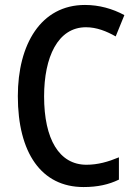

<svg xmlns="http://www.w3.org/2000/svg" viewBox="-20 -745 549 775"><path d="M327 -635C370 -635 410 -619 447 -598L482 -684C434 -710 380 -725 323 -725C145 -725 52 -566 52 -357C52 -128 147 10 317 10C374 10 419 0 460 -20V-110C417 -92 375 -80 329 -80C219 -80 158 -183 158 -356C158 -514 213 -635 327 -635Z"/></svg>

Font: Noto Sans Sinhala Condensed Medium
Style: Regular
Weight: 500
Width: 3
Designer: Jelle Bosma - Monotype Design Team
Foundry: Monotype Imaging Inc.
Version: Version 2.006